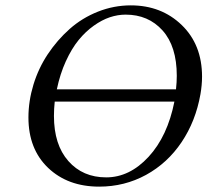

<svg xmlns="http://www.w3.org/2000/svg" viewBox="-20 -677 766 709"><path d="M624 -301.8H182.1Q179.2 -274.4 179.2 -249Q179.2 -142.6 232.4 -82.3Q285.6 -22 372.1 -22Q458.5 -22 528.6 -97.9Q598.6 -173.8 624 -301.8ZM189.9 -347.2H629.9Q632.8 -374 632.8 -397Q632.8 -505.9 580.3 -564.5Q527.8 -623 443.8 -623Q415 -623 385.7 -613.3Q356.4 -603.5 326.2 -582Q295.9 -560.5 270.3 -529.1Q244.6 -497.6 223.1 -450.7Q201.7 -403.8 189.9 -347.2ZM720.2 -329.1Q702.6 -229.5 650.6 -152.1Q598.6 -74.7 519.3 -31.2Q439.9 12.2 346.2 12.2Q230.5 12.2 157.7 -57.1Q85 -126.5 85 -243.2Q85 -303.7 103.5 -364.5Q122.1 -425.3 156.7 -477.3Q191.4 -529.3 237.3 -570.1Q283.2 -610.8 341.8 -634Q400.4 -657.2 462.9 -657.2Q575.7 -657.2 650.9 -584.7Q726.1 -512.2 726.1 -394Q726.1 -363.3 720.2 -329.1Z"/></svg>

Font: Common Serif SemiBold
Style: Italic
Weight: 600
Italic angle: -12°
Designer: Philipp H. Poll, Khaled Hosny
Foundry: Stefan Peev, Context Ltd.
Version: Version 1.026